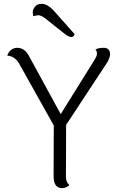

<svg xmlns="http://www.w3.org/2000/svg" viewBox="-20 -968 620 996"><path d="M367 -791Q363 -776 350.5 -776Q338 -776 320 -789L209 -877Q192 -889 175 -889L153 -884Q150 -894 150 -905.5Q150 -917 159 -930Q170 -948 197 -948Q224 -948 255 -917ZM302 8Q258 8 258 -54L259 -317L77 -642Q53 -678 18 -679Q23 -698 37.5 -709Q52 -720 69 -720Q107 -720 129 -680L295 -376L470 -657Q483 -677 483 -690Q483 -703 475 -711Q490 -720 518 -720Q551 -720 551 -686Q551 -674 540 -650L323 -320L322 -51Q322 -23 340 -8Q324 8 302 8Z"/></svg>

Font: Laila Light
Style: Regular
Weight: 300
Designer: Hitesh Malaviya
Foundry: Indian Type Foundry
Version: Version 1.302;PS 1.0;hotconv 1.0.78;makeotf.lib2.5.61930; tt